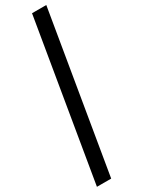

<svg xmlns="http://www.w3.org/2000/svg" viewBox="-262 -816 788 1061"><g transform="rotate(-30 132.0 -285.0)"><path d="M4 220 173 -790H264L95 220Z"/></g></svg>

Font: Figtree SemiBold
Style: Italic
Weight: 600
Italic angle: -9.5°
Foundry: Erik Kennedy
Version: Version 2.001;gftools[0.9.30]